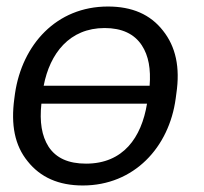

<svg xmlns="http://www.w3.org/2000/svg" viewBox="-20 -554 627 589"><path d="M24 -252C13 -171 25 -108 65 -59C104 -10 160 15 234 15C391 15 499 -102 519 -252L521 -267C533 -348 519 -411 480 -460C441 -510 385 -534 311 -534C153 -534 48 -417 26 -267ZM244 -52C190 -52 152 -69 129 -104C108 -137 101 -180 107 -236H431C414 -132 358 -52 244 -52ZM301 -468C354 -468 392 -450 415 -415C436 -383 443 -342 439 -291H114C133 -390 193 -468 301 -468Z"/></svg>

Font: Cheyenne Sans
Style: Italic
Weight: 400
Italic angle: -8.13011°
Designer: The Public Sans project authors (U.S. Web Design System), Libre Franklin designed by Pablo Impallari and Rodrigo Fuenzal
Foundry: The Cheyenne Sans Project Authors
Version: Version 2.007